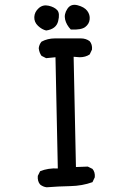

<svg xmlns="http://www.w3.org/2000/svg" viewBox="-20 -794 540 806"><path d="M175.8 -7.8Q160.2 -9.8 148.4 -19.5Q136.7 -33.2 138.7 -55.7L148.4 -75.2Q181.6 -88.9 222.7 -86.9L212.9 -553.7L173.8 -549.8L154.3 -559.6Q144.5 -573.2 142.6 -591.8Q144.5 -607.4 154.3 -619.1Q179.7 -632.8 210.9 -632.8H319.3Q340.8 -632.8 356.4 -621.1Q368.2 -607.4 366.2 -585.9L356.4 -565.4Q338.9 -553.7 314.5 -553.7L289.1 -555.7L298.8 -92.8L348.6 -94.7L368.2 -85Q379.9 -71.3 377.9 -49.8L368.2 -29.3Q325.2 -13.7 274.9 -12.7Q224.6 -11.7 175.8 -7.8ZM173.8 -666Q156.2 -669.9 139.6 -685.5Q123 -701.2 124 -722.7Q125 -744.1 142.6 -759.8Q160.2 -775.4 184.1 -770Q208 -764.6 220.2 -751.5Q232.4 -738.3 224.1 -705.1Q215.8 -671.9 173.8 -666ZM277.3 -669.9Q258.8 -689.5 253.4 -711.9Q248 -734.4 262.7 -756.8Q277.3 -779.3 305.7 -772Q334 -764.6 346.2 -748.5Q358.4 -732.4 356.4 -712.9Q354.5 -693.4 337.9 -680.7Q321.3 -668 277.3 -669.9Z"/></svg>

Font: JasonHandwriting4
Style: Regular
Weight: 400
Version: Version 1.01.21